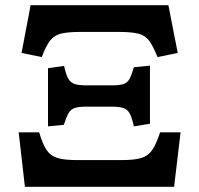

<svg xmlns="http://www.w3.org/2000/svg" viewBox="-20 -720 768 740"><path d="M141 -500 63 -516 98 -700H629L665 -516L587 -500Q570 -543 554.5 -563.5Q539 -584 512.5 -590.5Q486 -597 436 -597H291Q242 -597 215.5 -590.5Q189 -584 173 -563.5Q157 -543 141 -500ZM165 -233V-457L227 -466Q234 -434 242.5 -418Q251 -402 267 -396.5Q283 -391 313 -391H412Q442 -391 457 -396.5Q472 -402 480 -417.5Q488 -433 496 -461L558 -467V-243L496 -233Q489 -265 480.5 -281.5Q472 -298 455.5 -303.5Q439 -309 410 -309H311Q281 -309 266 -303Q251 -297 243 -282Q235 -267 226 -239ZM76 0 52 -210H131Q144 -165 159.5 -142Q175 -119 202 -111Q229 -103 277 -103H451Q497 -103 524 -111Q551 -119 567 -142.5Q583 -166 597 -210H676L651 0Z"/></svg>

Font: Literata 7pt SemiBold
Style: Regular
Weight: 600
Designer: Latin by Veronika Burian and Jose Scaglione. Greek by Irene Vlachou. Cyrillic by Vera Evstafieva.
Foundry: TypeTogether
Version: Version 3.002